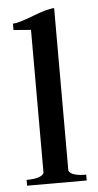

<svg xmlns="http://www.w3.org/2000/svg" viewBox="-49 -662 355 693"><g transform="rotate(-5 129.0 -315.0)"><path d="M21 0V-21Q75 -21 84 -41V-559Q22 -564 21 -564V-587Q40 -587 95.5 -608.5Q151 -630 174 -630V-41Q183 -21 237 -21V0Z"/></g></svg>

Font: Judson
Style: Regular
Weight: 400
Version: Version 20110429